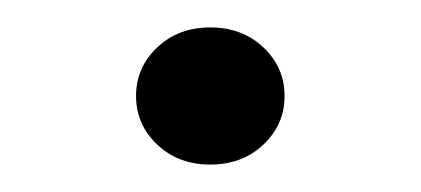

<svg xmlns="http://www.w3.org/2000/svg" viewBox="-20 -120 307 140"><path d="M172.1 -85.4Q187.5 -70.8 187.5 -50Q187.5 -29.2 172.1 -14.6Q156.7 0 133.3 0Q110 0 94.6 -14.6Q79.2 -29.2 79.2 -50Q79.2 -70.8 94.6 -85.4Q110 -100 133.3 -100Q156.7 -100 172.1 -85.4Z"/></svg>

Font: BoonBaan
Style: Regular
Weight: 400
Designer: Sungsit Sawaiwan
Foundry: FontUni
Version: Version 2.0